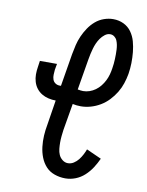

<svg xmlns="http://www.w3.org/2000/svg" viewBox="-85 -804 669 873"><g transform="rotate(10 250.0 -367.5)"><path d="M277 8Q251 8 227 -0.5Q203 -9 187 -26.5Q171 -44 162 -67Q153 -90 150 -115.5Q147 -141 148.5 -167Q150 -193 155 -219L173 -333Q156 -333 139 -337Q122 -341 108 -349.5Q94 -358 84 -371Q74 -384 69 -400.5Q64 -417 64 -434.5Q64 -452 67 -470L71 -498H150L145 -470Q144 -458 143.5 -447Q143 -436 146.5 -425.5Q150 -415 159 -409Q168 -403 179 -403H185L210 -554Q214 -576 219 -597Q224 -618 233 -638.5Q242 -659 255 -678.5Q268 -698 285.5 -713Q303 -728 324.5 -735.5Q346 -743 367 -743Q393 -743 415 -732.5Q437 -722 451 -702.5Q465 -683 471.5 -659.5Q478 -636 480.5 -611Q483 -586 482.5 -560.5Q482 -535 478 -510Q474 -487 466.5 -464.5Q459 -442 446.5 -421.5Q434 -401 417 -383Q400 -365 379 -352.5Q358 -340 335 -333.5Q312 -327 290 -327Q280 -327 270.5 -328Q261 -329 252 -331L231 -208Q229 -193 227.5 -178.5Q226 -164 226 -149Q226 -134 227.5 -119.5Q229 -105 234.5 -92.5Q240 -80 251.5 -71Q263 -62 277 -62Q291 -62 303.5 -70Q316 -78 325 -89.5Q334 -101 340.5 -113.5Q347 -126 352 -139L421 -108Q411 -86 397.5 -65Q384 -44 365.5 -27Q347 -10 324 -1Q301 8 277 8ZM288 -397Q303 -397 317.5 -402Q332 -407 344.5 -416Q357 -425 367 -437.5Q377 -450 384 -464Q391 -478 395 -492.5Q399 -507 401 -521Q403 -532 404 -543Q405 -554 405.5 -565Q406 -576 406 -587Q406 -598 405.5 -609Q405 -620 403 -630.5Q401 -641 397 -650.5Q393 -660 384.5 -666.5Q376 -673 365 -673Q352 -673 340.5 -664Q329 -655 321 -643.5Q313 -632 307.5 -619.5Q302 -607 298.5 -594.5Q295 -582 292 -569Q289 -556 287 -543L263 -400Q269 -399 275.5 -398Q282 -397 288 -397Z"/></g></svg>

Font: Iosevka Slab
Style: Italic
Weight: 400
Italic angle: -9°
Monospace: yes
Designer: Belleve Invis
Foundry: Belleve Invis
Version: Version 11.1.0; ttfautohint (v1.8.3)